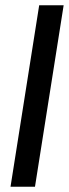

<svg xmlns="http://www.w3.org/2000/svg" viewBox="-20 -640 262 730"><path d="M20 70H113L222 -620H129Z"/></svg>

Font: Charger Sport
Style: BdExtObl
Weight: 700
Designer: Jasper
Foundry: Cannot Into Space Fonts
Version: Version 1.1